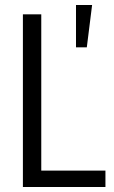

<svg xmlns="http://www.w3.org/2000/svg" viewBox="-20 -743 452 763"><path d="M71 0V-686H144V-65H399V0ZM282 -555V-723H346L325 -555Z"/></svg>

Font: Archivo Condensed Light
Style: Regular
Weight: 300
Width: 3
Designer: Hector Gatti
Foundry: Omnibus-Type
Version: Version 2.001